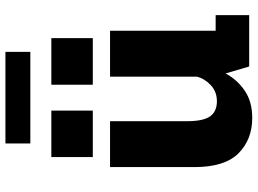

<svg xmlns="http://www.w3.org/2000/svg" viewBox="-138 -778 927 690"><g transform="rotate(-90 325.0 -432.5)"><path d="M246.5 11Q169.5 11 119.8 -38.2Q70 -87.5 70 -197V-500H235V-222.5Q235 -165.5 252.2 -140.8Q269.5 -116 306.5 -116Q341 -116 364.5 -138Q388 -160 395 -188V-500H560V-120.5H616V0H431.5L406.5 -85Q385.5 -44.5 345.8 -16.8Q306 11 246.5 11ZM106 -711H273V-562H106ZM366 -711H533.5V-562H366ZM155 -786.5V-876H484V-786.5Z"/></g></svg>

Font: Trispace
Style: Bold
Weight: 700
Designer: Tyler Finck
Foundry: Etcetera Type Company
Version: Version 1.210; ttfautohint (v1.8.3)